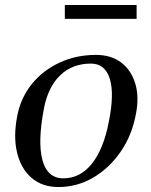

<svg xmlns="http://www.w3.org/2000/svg" viewBox="-20 -738 606 773"><path d="M215 15Q150 15 107 -22Q64 -59 48.5 -124.5Q33 -190 50 -274Q64 -345 108.5 -400Q153 -455 220 -486Q287 -517 366 -517Q427 -517 467.5 -486.5Q508 -456 524.5 -402Q541 -348 527 -278Q511 -192 465 -126Q419 -60 354.5 -22.5Q290 15 215 15ZM235 -20Q303 -20 350 -79Q397 -138 418 -247Q441 -360 422 -421Q403 -482 346 -482Q272 -482 223 -435.5Q174 -389 157 -302Q131 -166 151 -93Q171 -20 235 -20ZM241 -662V-718H530V-662Z"/></svg>

Font: Wittgenstein-Italic Regular
Style: Italic
Weight: 400
Italic angle: -11°
Designer: Jörg Drees
Foundry: Jörg Drees
Version: Version 1.000; ttfautohint (v1.8.4.7-5d5b)